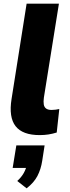

<svg xmlns="http://www.w3.org/2000/svg" viewBox="-20 -725 379 1046"><path d="M196 11Q103 11 65 -37.5Q27 -86 43 -186L125 -705H301L219 -193Q216 -171 218.5 -156Q221 -141 231.5 -133.5Q242 -126 261 -126Q272 -126 283 -127.5Q294 -129 303 -131L289 -3Q266 4 244 7.5Q222 11 196 11ZM125 301 74 261Q97 240 109.5 217.5Q122 195 126 173L155 190H49L69 67H223L210 151Q203 197 184 233.5Q165 270 125 301Z"/></svg>

Font: Nunito Sans 10pt SemiCondensed Black
Style: Italic
Weight: 900
Width: 4
Italic angle: -9°
Designer: Vernon Adams
Foundry: Vernon Adams
Version: Version 3.101;gftools[0.9.27]